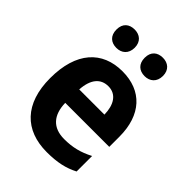

<svg xmlns="http://www.w3.org/2000/svg" viewBox="-217 -861 981 981"><g transform="rotate(45 273.0 -370.5)"><path d="M107 -685C107 -640 135 -618 173 -618C210 -618 239 -641 239 -685C239 -729 210 -751 173 -751C135 -751 107 -730 107 -685ZM311 -685C311 -641 338 -618 377 -618C414 -618 443 -641 443 -685C443 -729 414 -751 377 -751C339 -751 311 -730 311 -685ZM280 -556C134 -556 43 -458 43 -270C43 -86 140 10 298 10C374 10 426 -2 476 -28V-140C422 -112 375 -100 314 -100C232 -100 189 -148 187 -235H505V-308C505 -465 421 -556 280 -556ZM283 -451C341 -451 370 -403 371 -334H189C194 -413 229 -451 283 -451Z"/></g></svg>

Font: Noto Sans Thai Looped SemiCondensed
Style: Bold
Weight: 700
Width: 4
Designer: Sasikarn Vongin, Ben Mitchell
Foundry: The Fontpad Ltd
Version: Version 1.001